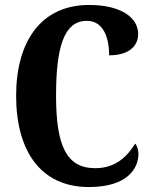

<svg xmlns="http://www.w3.org/2000/svg" viewBox="-20 -744 613 774"><path d="M338 10C497 10 538 -68 538 -123C538 -138 533 -157 525 -165C496 -119 451 -66 364 -66C247 -66 206 -158 206 -358C206 -549 236 -660 330 -660C399 -660 420 -588 420 -521C499 -521 537 -558 537 -607C537 -671 471 -724 339 -724C145 -724 45 -576 45 -358C45 -137 143 10 338 10Z"/></svg>

Font: Noto Serif Bengali ExtraCondensed ExtraBold
Style: Regular
Weight: 800
Width: 2
Designer: Juan Bruce, Universal Thirst, Indian Type Foundry and the Monotype Design Team.
Foundry: Monotype Imaging Inc.
Version: Version 2.003